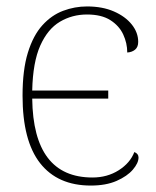

<svg xmlns="http://www.w3.org/2000/svg" viewBox="-20 -566 485 596"><path d="M262 10Q159 10 104.5 -59.5Q50 -129 50 -269Q50 -349 66.5 -402.5Q83 -456 111.5 -487.5Q140 -519 176 -532.5Q212 -546 250 -546Q298 -546 333.5 -530.5Q369 -515 389 -490Q409 -465 409 -436Q409 -420 399.5 -412Q390 -404 375 -403Q375 -432 362.5 -459Q350 -486 322.5 -503.5Q295 -521 250 -521Q204 -521 166 -498.5Q128 -476 105 -424.5Q82 -373 80 -285H316V-260H80Q83 -15 267 -15Q313 -15 348.5 -37.5Q384 -60 397 -94Q410 -89 410 -77Q410 -60 392.5 -39.5Q375 -19 342 -4.5Q309 10 262 10Z"/></svg>

Font: Noto Serif Thin
Style: Regular
Weight: 100
Designer: Monotype Design Team
Foundry: Monotype Imaging Inc.
Version: Version 2.015